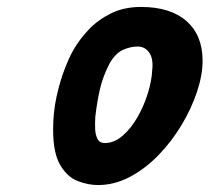

<svg xmlns="http://www.w3.org/2000/svg" viewBox="-20 -1069 604 553"><path d="M262 -536Q234 -536 204 -547.5Q174 -559 153.5 -593.5Q133 -628 133 -696Q133 -746 143 -791.2Q153 -836.5 166.8 -871.5Q180.5 -906.5 192 -926Q208.5 -955 235 -983.2Q261.5 -1011.5 299.2 -1030.2Q337 -1049 386 -1049Q471 -1049 517.2 -1008.2Q563.5 -967.5 563.5 -894Q563.5 -853 547.5 -804.8Q531.5 -756.5 503 -709Q474.5 -661.5 436.5 -622.2Q398.5 -583 354 -559.5Q309.5 -536 262 -536ZM254.5 -732.5Q253.5 -716 254 -698.5Q254.5 -681 260.8 -669Q267 -657 281.5 -657Q308.5 -657 332.5 -677.5Q356.5 -698 375.2 -730.2Q394 -762.5 405.5 -799.2Q417 -836 418.5 -868Q422 -899.5 410 -917.2Q398 -935 376 -935Q356 -935 334.5 -925.5Q313 -916 296 -887Q276 -848.5 267.5 -810.8Q259 -773 254.5 -732.5Z"/></svg>

Font: Edu QLD Hand
Style: Regular
Weight: 400
Designer: Tina and Corey Anderson, Eben Sorkin
Foundry: Sorkin Type Co.
Version: Version 2.000